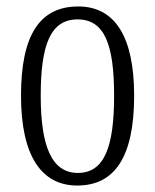

<svg xmlns="http://www.w3.org/2000/svg" viewBox="-20 -564 479 594"><path d="M219 10C334 10 395 -77 395 -268C395 -453 334 -544 222 -544C102 -544 45 -454 45 -268C45 -79 110 10 219 10ZM221 -29C140 -29 106 -111 106 -268C106 -425 136 -504 220 -504C304 -504 333 -425 333 -268C333 -112 304 -29 221 -29Z"/></svg>

Font: Noto Serif Devanagari ExtraCondensed Light
Style: Regular
Weight: 300
Width: 2
Designer: Universal Thirst, Indian Type Foundry and the Monotype Design Team
Foundry: Monotype Imaging Inc.
Version: Version 2.004